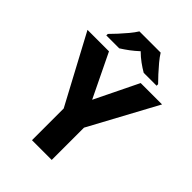

<svg xmlns="http://www.w3.org/2000/svg" viewBox="-263 -1050 1169 1169"><g transform="rotate(45 321.0 -465.5)"><path d="M321 -433 458 -714H642L406 -278V0H236V-273L0 -714H185ZM413 -931Q427 -908 450 -880.5Q473 -853 496.5 -827.5Q520 -802 538 -784V-771H427Q401 -786 373.5 -806Q346 -826 321 -851Q294 -826 268.5 -807Q243 -788 216 -771H105V-784Q124 -803 147.5 -828.5Q171 -854 193.5 -881Q216 -908 230 -931Z"/></g></svg>

Font: Noto Sans Gurmukhi UI ExtraBold
Style: Regular
Weight: 800
Designer: Jelle Bosma - Monotype Design Team
Foundry: Monotype Imaging Inc.
Version: Version 2.004; ttfautohint (v1.8.4.7-5d5b)